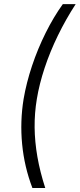

<svg xmlns="http://www.w3.org/2000/svg" viewBox="-20 -787 394 949"><path d="M96.7 -297.9Q110.4 -377.9 138.4 -461.9Q166.5 -545.9 205.8 -624.8Q245.1 -703.6 290.5 -766.6H354Q305.7 -692.4 266.6 -612.3Q227.5 -532.2 200.9 -452.1Q174.3 -372.1 162.1 -297.9Q150.4 -228 151.1 -157.2Q151.9 -86.4 164.8 -12.2Q177.7 62 203.6 142.1H140.1Q100.1 37.1 89.4 -74.7Q78.6 -186.5 96.7 -297.9Z"/></svg>

Font: Inter 24pt Light
Style: Italic
Weight: 300
Italic angle: -9.3988°
Designer: Rasmus Andersson
Foundry: rsms
Version: Version 4.001;git-66647c0bb